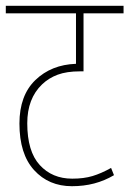

<svg xmlns="http://www.w3.org/2000/svg" viewBox="-20 -642 446 662"><path d="M406 -596H268V-396H256Q210 -396 179 -384.5Q148 -373 125 -351Q74 -302 74 -217Q74 -120 117 -73Q160 -26 229 -26Q269 -26 299 -35Q329 -44 363 -63L373 -38Q341 -19 305 -9.5Q269 0 228 0Q148 0 97.5 -55.5Q47 -111 47 -216Q47 -313 102 -366Q157 -419 242 -422V-596H0V-622H406Z"/></svg>

Font: Noto Sans Devanagari UI Condensed Thin
Style: Regular
Weight: 100
Width: 3
Designer: Jelle Bosma - Monotype Design Team
Foundry: Monotype Imaging Inc.
Version: Version 2.004; ttfautohint (v1.8.4.7-5d5b)